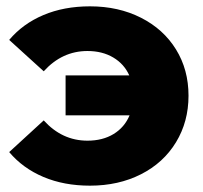

<svg xmlns="http://www.w3.org/2000/svg" viewBox="-20 -574 640 606"><path d="M575 -272Q575 -190 535.5 -125Q496 -60 425 -24Q354 12 264 12Q182 12 117 -15.5Q52 -43 9 -94L118 -194Q176 -130 256 -130Q304 -130 338.5 -151Q373 -172 389 -210H187V-336H388Q372 -372 337.5 -392.5Q303 -413 256 -413Q176 -413 118 -349L9 -448Q52 -499 117 -526.5Q182 -554 264 -554Q354 -554 425 -518Q496 -482 535.5 -418Q575 -354 575 -272Z"/></svg>

Font: Montserrat Alternates ExtraBold
Style: Regular
Weight: 800
Designer: Julieta Ulanovsky
Foundry: Julieta Ulanovsky
Version: Version 7.200